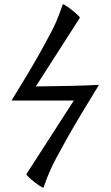

<svg xmlns="http://www.w3.org/2000/svg" viewBox="-20 -724 518 900"><path d="M184.1 154.8Q182.6 158.7 161.6 144.3Q140.6 129.9 121.1 112.5Q101.6 95.2 104 91.8L326.2 -252.9H34.2Q122.1 -395 173.8 -488Q225.6 -581.1 242.4 -619.9Q259.3 -658.7 273.9 -703.1Q275.4 -707 296.1 -692.6Q316.9 -678.2 336.4 -660.9Q356 -643.6 354 -640.1L147.9 -318.8Q329.6 -320.3 443.8 -326.2Q347.2 -169.4 291.5 -70.3Q235.8 28.8 217.8 68.8Q199.7 108.9 184.1 154.8Z"/></svg>

Font: Junicode SmCond Medium
Style: Regular
Weight: 500
Width: 4
Designer: Peter S. Baker
Version: Version 2.206